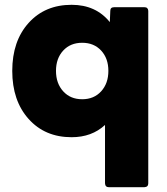

<svg xmlns="http://www.w3.org/2000/svg" viewBox="-20 -561 695 799"><path d="M581 218H433Q418 218 417 202V-41Q362 10 278 10Q167 10 99 -66Q31 -142 31 -266Q31 -390 99 -465.5Q167 -541 278 -541Q379 -541 437 -469L439 -516Q439 -531 455 -531H581Q596 -531 597 -516V202Q597 217 581 218ZM322 -148Q371 -148 401 -181Q431 -214 431 -266Q431 -318 401 -350.5Q371 -383 322 -383Q273 -383 243 -350.5Q213 -318 213 -266Q213 -214 243 -181Q273 -148 322 -148Z"/></svg>

Font: YamahaIndonesia935. App XBold
Style: Regular
Weight: 800
Designer: Dalton Maag Ltd
Foundry: Dalton Maag Ltd
Version: Version 1.002; January 01, 2024; Regular/Italic